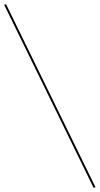

<svg xmlns="http://www.w3.org/2000/svg" viewBox="-52 -738 478 921"><path d="M397 163 -32 -715 -23 -718 406 160Z"/></svg>

Font: EauTestInfant Hairline
Style: Italic
Weight: 250
Italic angle: -12°
Designer: Christian Thalmann (Catharsis Fonts)
Version: Version 0.001;PS 000.001;hotconv 1.0.88;makeotf.lib2.5.64775